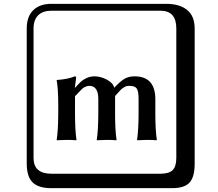

<svg xmlns="http://www.w3.org/2000/svg" viewBox="-20 -774 1140 1006"><path d="M706.1 -180.2V-256.8Q706.1 -295.9 696.5 -310.1Q687 -324.2 658.2 -324.2Q643.1 -324.2 631.6 -317.6Q620.1 -311 613.5 -304.4Q606.9 -297.9 583 -271V-248V-180.2Q583 -90.3 590.8 -41L588.9 -39.1Q564.9 -41 539.1 -41L487.8 -39.1L486.8 -41Q494.6 -87.9 495.1 -180.2V-254.9Q495.1 -323.7 448.2 -324.2Q442.4 -324.2 437.7 -323Q433.1 -321.8 427.5 -319.3Q421.9 -316.9 418.5 -314.9Q415 -313 408.4 -306.4Q401.9 -299.8 398.9 -296.9Q396 -293.9 387 -284.4Q377.9 -274.9 373 -270V-180.2Q373 -90.3 380.9 -41L378.9 -39.1Q355 -41 329.1 -41L277.8 -39.1L276.9 -41Q284.7 -87.9 285.2 -180.2V-221.2Q285.2 -310.1 276.9 -353L278.8 -355Q335.9 -358.9 372.1 -374Q378.9 -374 378.9 -366.2L372.1 -314H373Q396 -338.9 406 -347.9Q416 -356.9 434.6 -365.5Q453.1 -374 475.1 -374Q508.3 -374 541.3 -356Q574.2 -337.9 578.1 -314Q611.3 -349.1 633.1 -361.6Q654.8 -374 685.1 -374Q793.9 -374 793.9 -253.9V-180.2Q793.9 -90.3 801.8 -41L799.8 -39.1Q775.9 -41 750 -41L699.2 -39.1L698.2 -41Q706.1 -96.2 706.1 -180.2ZM249 -717.8Q204.1 -717.8 179.9 -693.8Q155.8 -669.9 155.8 -625V53.2Q155.8 136.2 249 136.2H820.8Q865.7 136.2 884.8 117.2Q903.8 98.1 903.8 53.2V-625Q903.8 -717.8 820.8 -717.8ZM1000 84Q1000 152.8 973.4 182.4Q946.8 211.9 880.9 211.9H249Q181.2 211.9 150.6 181.4Q120.1 150.9 120.1 84V-625Q120.1 -687 154.1 -720.5Q188 -753.9 249 -753.9H851.1Q920.9 -753.9 960.4 -721.9Q1000 -689.9 1000 -625Z"/></svg>

Font: Linux Biolinum Keyboard
Style: Regular
Weight: 700
Designer: Philipp H. Poll
Foundry: Philipp H. Poll
Version: Version 0.6.1 ; ttfautohint (v0.9)